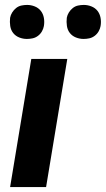

<svg xmlns="http://www.w3.org/2000/svg" viewBox="-20 -759 430 779"><path d="M21 0 107 -520H253L167 0ZM319 -601Q303 -601 288 -607Q273 -613 263.5 -625Q254 -637 251.5 -653.5Q249 -670 251 -687Q253 -698 259.5 -708.5Q266 -719 275.5 -726.5Q285 -734 296.5 -736.5Q308 -739 320 -739Q336 -739 351 -733Q366 -727 375.5 -715Q385 -703 388 -686.5Q391 -670 388 -653Q386 -642 380 -631.5Q374 -621 364 -613.5Q354 -606 342.5 -603.5Q331 -601 319 -601ZM89 -601Q73 -601 58 -607Q43 -613 33.5 -625Q24 -637 21.5 -653.5Q19 -670 21 -687Q23 -698 29.5 -708.5Q36 -719 45.5 -726.5Q55 -734 66.5 -736.5Q78 -739 90 -739Q106 -739 121 -733Q136 -727 145.5 -715Q155 -703 158 -686.5Q161 -670 158 -653Q156 -642 150 -631.5Q144 -621 134 -613.5Q124 -606 112.5 -603.5Q101 -601 89 -601Z"/></svg>

Font: Iosevka Aile Heavy
Style: Italic
Weight: 900
Italic angle: -9°
Designer: Belleve Invis
Foundry: Belleve Invis
Version: Version 31.1.0; ttfautohint (v1.8.4)